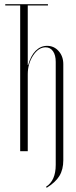

<svg xmlns="http://www.w3.org/2000/svg" viewBox="-20 -719 362 913"><path d="M208 -699V-693H112V-410H114Q126 -454 149.5 -477.5Q173 -501 204 -501Q237 -501 259 -476Q281 -451 281 -414V43Q281 87 262.5 117.5Q244 148 202 174L199 169Q245 140 245 65V-425Q245 -457 232 -475.5Q219 -494 197 -494Q163 -494 137.5 -455Q112 -416 112 -366V0H76V-693H5V-699Z"/></svg>

Font: Moniqa ExtLt Narrow Display
Style: Regular
Weight: 200
Width: 4
Designer: Rajesh Rajput
Foundry: Rajesh Rajput
Version: Version 1.000